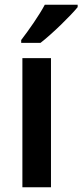

<svg xmlns="http://www.w3.org/2000/svg" viewBox="-20 -786 346 806"><path d="M306 -756V-766H168C144 -721 102 -661 69 -618V-606H150C198 -643 276 -719 306 -756ZM194 0V-542H74V0Z"/></svg>

Font: Noto Sans Gujarati UI SemiCondensed SemiBold
Style: Regular
Weight: 600
Width: 4
Designer: Jelle Bosma - Monotype Design Team, Universal Thirst
Foundry: Monotype Imaging Inc.
Version: Version 2.106